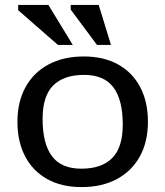

<svg xmlns="http://www.w3.org/2000/svg" viewBox="-20 -752 674 782"><path d="M312 10Q230.5 10 172 -22.8Q113.5 -55.5 82.2 -115.5Q51 -175.5 51 -256Q51 -337 83.8 -396.8Q116.5 -456.5 177.2 -489.2Q238 -522 321.5 -522Q403 -522 461.5 -489.2Q520 -456.5 551.2 -396.8Q582.5 -337 582.5 -256Q582.5 -175 549.8 -115.2Q517 -55.5 456.2 -22.8Q395.5 10 312 10ZM311 -65Q394.5 -65 437.2 -108.5Q480 -152 480 -244Q480 -345 442 -396Q404 -447 322.5 -447Q239.5 -447 196.5 -403.8Q153.5 -360.5 153.5 -268Q153.5 -167 191.5 -116Q229.5 -65 311 -65ZM276.5 -569H216L54 -710.5V-732H177ZM432 -569H375L268 -713V-732H382Z"/></svg>

Font: Newsreader 6pt
Style: Regular
Weight: 400
Designer: Hugues Gentile
Foundry: Production Type
Version: Version 1.003; ttfautohint (v1.8.3)